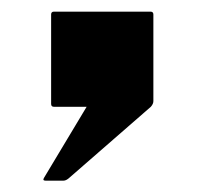

<svg xmlns="http://www.w3.org/2000/svg" viewBox="-20 -188 360 338"><path d="M92 130H60Q54.5 130 57.5 125L132.5 0H75Q70 0 70 -5V-162.5Q70 -167.5 75 -167.5H245Q250 -167.5 250 -162.5V-10Q250 -5 245.5 0L102 125Q96.5 130 92 130Z"/></svg>

Font: MFEK Sans
Style: Bold
Weight: 700
Designer: Owen Earl
Foundry: indestructible type*
Version: Version 0.001; ttfautohint (v1.8.4.7-5d5b)